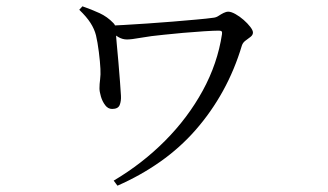

<svg xmlns="http://www.w3.org/2000/svg" viewBox="-20 -537 1040 608"><path d="M340 35Q431 -19 503 -91.5Q575 -164 622 -250Q669 -336 683 -429Q684 -436 681.5 -438Q679 -440 673 -440Q658 -440 626.5 -438Q595 -436 560.5 -433Q526 -430 499 -427Q457 -423 426.5 -417.5Q396 -412 382 -412Q368 -412 355 -419.5Q342 -427 324 -441V-456Q341 -456 373.5 -458Q406 -460 445.5 -462.5Q485 -465 526 -468.5Q567 -472 601.5 -475Q636 -478 657 -481Q665 -482 672.5 -487Q680 -492 688 -496Q696 -500 703 -500Q712 -500 725.5 -492.5Q739 -485 751.5 -474Q764 -463 772.5 -452Q781 -441 781 -434Q781 -426 773 -420Q765 -414 757 -408Q749 -402 746 -393Q723 -316 686 -249Q649 -182 599.5 -125.5Q550 -69 487.5 -25Q425 19 352 51ZM335 -192Q322 -192 313 -204Q304 -216 299.5 -231.5Q295 -247 295 -257Q295 -271 297 -285.5Q299 -300 298 -319Q297 -341 293 -372.5Q289 -404 284 -425Q279 -445 266.5 -464.5Q254 -484 231 -506L241 -517Q270 -507 295 -495.5Q320 -484 339 -464Q345 -458 345.5 -451Q346 -444 347 -437Q347 -428 349.5 -400.5Q352 -373 355 -340Q358 -307 360 -278Q362 -249 363 -234Q364 -217 359 -204.5Q354 -192 335 -192Z"/></svg>

Font: Noto Serif KR
Style: Regular
Weight: 400
Designer: Ryoko NISHIZUKA  (kana & ideographs); Frank Grießhammer (Latin, Greek & Cyrillic); Wenlong ZHANG  (bopomofo); Sandoll Co
Foundry: Adobe
Version: Version 2.003-H1;hotconv 1.1.1;makeotfexe 2.6.0